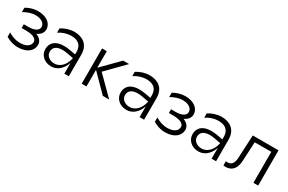

<svg xmlns="http://www.w3.org/2000/svg" viewBox="100 -1504 3717 2481"><g transform="rotate(30 1958.5 -264.0)"><path d="M230 6C373 6 446 -68 446 -152C446 -202 412 -243 354 -265C407 -288 439 -329 439 -378C439 -456 370 -531 229 -531C164 -531 103 -510 52 -480V-415C107 -446 164 -469 227 -469C320 -469 369 -425 369 -374C369 -323 312 -291 222 -291H152V-235H222C317 -235 378 -206 378 -156C378 -100 325 -57 228 -57C165 -57 109 -77 52 -111V-46C102 -16 163 6 230 6Z M925 0H992V-322C992 -474 889 -534 770 -534C704 -534 634 -512 578 -475V-411C632 -448 700 -469 760 -469C851 -469 921 -430 921 -323V-285L832 -301C800 -306 771 -309 745 -309C608 -309 553 -239 553 -153C553 -65 625 5 728 5C808 5 885 -45 925 -160ZM619 -152C619 -214 662 -254 753 -254C775 -254 798 -252 825 -247L921 -229C895 -103 818 -48 744 -48C676 -48 619 -91 619 -152Z M1499 0H1594L1330 -263L1588 -526H1499L1255 -279V-526H1184V0H1255V-247Z M2048 0H2115V-322C2115 -474 2012 -534 1893 -534C1827 -534 1757 -512 1701 -475V-411C1755 -448 1823 -469 1883 -469C1974 -469 2044 -430 2044 -323V-285L1955 -301C1923 -306 1894 -309 1868 -309C1731 -309 1676 -239 1676 -153C1676 -65 1748 5 1851 5C1931 5 2008 -45 2048 -160ZM1742 -152C1742 -214 1785 -254 1876 -254C1898 -254 1921 -252 1948 -247L2044 -229C2018 -103 1941 -48 1867 -48C1799 -48 1742 -91 1742 -152Z M2427 6C2570 6 2643 -68 2643 -152C2643 -202 2609 -243 2551 -265C2604 -288 2636 -329 2636 -378C2636 -456 2567 -531 2426 -531C2361 -531 2300 -510 2249 -480V-415C2304 -446 2361 -469 2424 -469C2517 -469 2566 -425 2566 -374C2566 -323 2509 -291 2419 -291H2349V-235H2419C2514 -235 2575 -206 2575 -156C2575 -100 2522 -57 2425 -57C2362 -57 2306 -77 2249 -111V-46C2299 -16 2360 6 2427 6Z M3122 0H3189V-322C3189 -474 3086 -534 2967 -534C2901 -534 2831 -512 2775 -475V-411C2829 -448 2897 -469 2957 -469C3048 -469 3118 -430 3118 -323V-285L3029 -301C2997 -306 2968 -309 2942 -309C2805 -309 2750 -239 2750 -153C2750 -65 2822 5 2925 5C3005 5 3082 -45 3122 -160ZM2816 -152C2816 -214 2859 -254 2950 -254C2972 -254 2995 -252 3022 -247L3118 -229C3092 -103 3015 -48 2941 -48C2873 -48 2816 -91 2816 -152Z M3746 0H3817V-526H3433L3416 -181C3412 -93 3374 -61 3322 -61C3315 -61 3306 -62 3298 -63V-1C3309 1 3321 2 3332 2C3406 2 3478 -43 3484 -171L3499 -462H3746Z"/></g></svg>

Font: Chess Sans
Style: Regular
Weight: 400
Designer: Wolf Bōese
Foundry: Wolf Bōese
Version: Version 7.223;Glyphs 3.3 (3306)